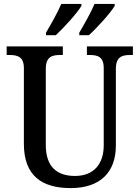

<svg xmlns="http://www.w3.org/2000/svg" viewBox="-20 -951 714 981"><path d="M385 -784V-771H434C476 -809 546 -886 566 -921V-931H463C444 -886 412 -830 385 -784ZM215 -784V-771H265C306 -809 376 -886 396 -921V-931H293C274 -886 242 -830 215 -784ZM341 10C494 10 572 -73 572 -207V-599C572 -661 604 -670 645 -670H659V-714H424V-670H438C479 -670 510 -661 510 -603V-209C510 -115 461 -52 363 -52C275 -52 214 -95 214 -210V-599C214 -661 246 -670 287 -670H301V-714H14V-670H29C69 -670 102 -661 102 -603V-216C102 -53 194 10 341 10Z"/></svg>

Font: Noto Serif Devanagari SemiCondensed Medium
Style: Regular
Weight: 500
Width: 4
Designer: Universal Thirst, Indian Type Foundry and the Monotype Design Team
Foundry: Monotype Imaging Inc.
Version: Version 2.004